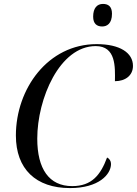

<svg xmlns="http://www.w3.org/2000/svg" viewBox="-20 -949 698 979"><path d="M501 -814C525 -814 551 -828 551 -879C551 -917 531 -929 505 -929C475 -929 455 -908 455 -864C455 -828 474 -814 501 -814ZM337 10C484 10 546 -60 546 -113C546 -128 538 -140 526 -146C493 -57 448 0 348 0C230 0 170 -88 170 -242C170 -446 284 -714 468 -714C572 -714 567 -607 566 -535C620 -535 658 -565 658 -613C658 -680 591 -724 473 -724C224 -724 61 -496 61 -258C61 -87 163 10 337 10Z"/></svg>

Font: Noto Serif Display
Style: Italic
Weight: 400
Italic angle: -12°
Designer: Monotype Design Team
Foundry: Monotype Imaging Inc.
Version: Version 2.009